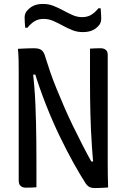

<svg xmlns="http://www.w3.org/2000/svg" viewBox="-20 -950 640 975"><path d="M165 1Q152 2 138.5 2.5Q125 3 110 3Q99 3 91.5 -1Q84 -5 79.5 -12.5Q75 -20 75 -33Q75 -102 75 -171Q75 -240 75 -309.5Q75 -379 75 -448Q75 -517 75 -586Q75 -613 74.5 -643Q74 -673 71 -702Q84 -703 98.5 -703.5Q113 -704 127 -704.5Q141 -705 153 -705Q171 -705 182 -700.5Q193 -696 200 -685.5Q207 -675 212 -655Q222 -622 235.5 -583Q249 -544 267 -500Q285 -456 305.5 -408.5Q326 -361 350 -311.5Q374 -262 400 -211.5Q426 -161 454 -111L420 -130H473L455 -109Q450 -158 447 -203Q444 -248 442 -290.5Q440 -333 439 -373.5Q438 -414 437.5 -454.5Q437 -495 437 -537Q437 -579 437 -620.5Q437 -662 437 -703Q450 -704 463.5 -704.5Q477 -705 491 -705Q507 -705 517 -697Q527 -689 527 -672Q527 -604 527 -535.5Q527 -467 527 -398.5Q527 -330 527 -261.5Q527 -193 527 -124Q527 -93 527.5 -61Q528 -29 529 2Q519 3 506.5 3.5Q494 4 482 4.5Q470 5 461 5Q447 5 437 1Q427 -3 416 -17Q387 -62 353 -123Q319 -184 283 -258.5Q247 -333 213.5 -418Q180 -503 151 -597L179 -571H132L146 -597Q151 -552 154.5 -507Q158 -462 160 -416Q162 -370 163 -323.5Q164 -277 164.5 -228.5Q165 -180 165 -130Q165 -100 165 -66Q165 -32 165 1ZM397 -863Q423 -863 442 -874Q461 -885 480 -908H491Q492 -896 493 -883Q494 -870 494 -857Q494 -846 492 -839.5Q490 -833 486 -826Q473 -808 452.5 -797.5Q432 -787 400 -787Q372 -787 347 -797Q322 -807 298.5 -820Q275 -833 251 -843.5Q227 -854 202 -854Q176 -854 157 -843Q138 -832 119 -809H108Q107 -821 106 -834.5Q105 -848 105 -860Q105 -870 107 -876.5Q109 -883 113 -890Q126 -908 146.5 -919Q167 -930 199 -930Q227 -930 252 -920Q277 -910 301 -897Q325 -884 348.5 -873.5Q372 -863 397 -863Z"/></svg>

Font: Rec Mono Semicasual
Style: Regular
Weight: 400
Version: Version 1.085; ttfautohint (v1.8.4.7-5d5b)